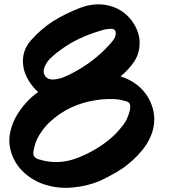

<svg xmlns="http://www.w3.org/2000/svg" viewBox="-20 -819 791 895"><path d="M583 -295.9Q580.1 -285.2 575.2 -274.4Q571.3 -263.7 568.4 -257.8Q556.6 -237.3 540 -218.8Q524.4 -200.2 506.8 -183.6Q440.4 -123 346.7 -85Q252.9 -46.9 161.1 -76.2Q156.2 -77.1 150.4 -80.1Q144.5 -84 140.6 -87.9Q132.8 -99.6 136.7 -118.2Q140.6 -136.7 144.5 -149.4Q154.3 -178.7 172.9 -204.1Q190.4 -230.5 212.9 -251Q255.9 -291 308.6 -316.4Q362.3 -341.8 418.9 -350.6Q456.1 -357.4 494.1 -357.4Q532.2 -358.4 568.4 -346.7Q571.3 -346.7 574.2 -344.7Q578.1 -342.8 581.1 -339.8Q587.9 -333 586.9 -321.3Q586.9 -308.6 583 -295.9ZM310.5 -618.2Q352.5 -641.6 390.6 -656.2Q428.7 -670.9 464.8 -680.7Q479.5 -684.6 500 -684.6Q520.5 -683.6 519.5 -662.1Q519.5 -647.5 507.8 -631.8Q496.1 -616.2 486.3 -606.4Q451.2 -568.4 410.2 -537.1Q369.1 -505.9 323.2 -481.4Q301.8 -469.7 276.4 -459Q251 -449.2 225.6 -448.2Q215.8 -448.2 206.1 -452.1Q196.3 -456.1 190.4 -464.8Q182.6 -475.6 183.6 -489.3Q184.6 -502.9 191.4 -514.6Q199.2 -531.2 212.9 -544.9Q226.6 -558.6 242.2 -571.3Q258.8 -584 275.4 -595.7Q293 -607.4 310.5 -618.2ZM622.1 -420.9Q603.5 -435.5 583 -446.3Q563.5 -456.1 542 -462.9Q559.6 -477.5 575.2 -494.1Q590.8 -510.7 604.5 -530.3Q621.1 -554.7 627 -583Q632.8 -610.4 629.9 -637.7Q623 -687.5 587.9 -730.5Q552.7 -772.5 501 -789.1Q470.7 -798.8 438.5 -798.8Q399.4 -798.8 358.4 -784.2Q284.2 -755.9 226.6 -719.7Q171.9 -684.6 124 -630.9Q76.2 -576.2 89.8 -502.9Q95.7 -471.7 114.3 -442.4Q132.8 -412.1 158.2 -389.6Q146.5 -382.8 136.7 -374Q127 -366.2 117.2 -356.4Q85 -324.2 61.5 -287.1Q38.1 -249 28.3 -206.1Q23.4 -185.5 23.4 -165Q23.4 -136.7 32.2 -108.4Q47.9 -59.6 82 -24.4Q106.4 1 135.7 17.6Q165 35.2 197.3 43.9Q240.2 56.6 287.1 56.6Q303.7 56.6 321.3 54.7Q385.7 48.8 442.4 25.4Q468.8 13.7 497.1 -2Q525.4 -16.6 552.7 -35.2Q602.5 -70.3 641.6 -117.2Q680.7 -164.1 694.3 -219.7Q699.2 -241.2 699.2 -262.7Q699.2 -296.9 686.5 -331.1Q666 -384.8 622.1 -420.9Z"/></svg>

Font: TroubleSide
Style: Comic
Weight: 400
Designer: Koroletov
Version: 1_5